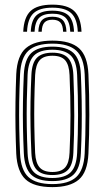

<svg xmlns="http://www.w3.org/2000/svg" viewBox="-20 -778 440 806"><path d="M200 -758.5Q262.8 -758.5 291.1 -732Q319.5 -705.5 322.2 -644.8H306.5Q304.2 -698.8 279.5 -722.2Q254.8 -745.8 200 -745.8Q145.2 -745.8 120.5 -722.2Q95.8 -698.8 93.5 -644.8H77.5Q80.2 -705.5 108.6 -732Q137 -758.5 200 -758.5ZM200 -733.2Q246.8 -733.2 267.8 -712.8Q288.8 -692.2 290.8 -644.8H275Q273.2 -685.2 255.9 -702.9Q238.5 -720.5 200 -720.5Q161.5 -720.5 144.1 -702.9Q126.8 -685.2 125 -644.8H109.2Q111.2 -692.2 132.2 -712.8Q153.2 -733.2 200 -733.2ZM200 -707.8Q230.2 -707.8 244 -693.1Q257.8 -678.5 259 -644.8H244.8Q244.2 -671.8 233.5 -683.5Q222.8 -695.2 200 -695.2Q177.5 -695.2 166.6 -683.5Q155.8 -671.8 155.2 -644.8H141Q142.2 -678.5 156 -693.1Q169.8 -707.8 200 -707.8ZM200 7.5Q121.8 7.5 86.9 -25.4Q52 -58.2 48.2 -133Q46 -186.2 45.1 -240.2Q44.2 -294.2 45 -350.5Q45.8 -406.8 48.2 -466.8Q52 -544.8 88.9 -576.1Q125.8 -607.5 200 -607.5Q276.2 -607.5 312 -575.2Q347.8 -543 351.2 -466.2Q355 -381.5 355 -296.9Q355 -212.2 351.2 -133Q347.5 -55 310.6 -23.8Q273.8 7.5 200 7.5ZM200 -5.2Q267.8 -5.2 299.9 -34.6Q332 -64 335.5 -134Q339 -208 339.2 -291Q339.5 -374 335.5 -465.8Q332.2 -536.2 300 -565.5Q267.8 -594.8 200 -594.8Q131.5 -594.8 99.5 -565.2Q67.5 -535.8 64.2 -465.8Q61.5 -404 60.6 -348.1Q59.8 -292.2 60.8 -239.5Q61.8 -186.8 64.2 -134Q67.2 -64.5 99.2 -34.9Q131.2 -5.2 200 -5.2ZM200 -17.8Q138.2 -17.8 110.6 -45.1Q83 -72.5 80 -134.8Q77.5 -189.2 76.5 -242.1Q75.5 -295 76.4 -349.8Q77.2 -404.5 80 -464.8Q83 -529 111.6 -555.6Q140.2 -582.2 200 -582.2Q259.5 -582.2 288.1 -555.9Q316.8 -529.5 319.5 -465.2Q322 -408.8 322.9 -354.2Q323.8 -299.8 323 -245.4Q322.2 -191 319.5 -134.8Q316.8 -71 288.1 -44.4Q259.5 -17.8 200 -17.8ZM200 -30.8Q253 -30.8 277 -55.1Q301 -79.5 303.8 -136Q307.5 -215.2 307.6 -293.5Q307.8 -371.8 303.8 -464Q301.2 -522.5 276 -545.9Q250.8 -569.2 200 -569.2Q146.5 -569.2 122.5 -544.6Q98.5 -520 95.8 -463.8Q93.5 -407 92.5 -353.9Q91.5 -300.8 92.4 -247.1Q93.2 -193.5 95.8 -135.2Q98.5 -78.2 123.1 -54.5Q147.8 -30.8 200 -30.8ZM200 -43.2Q155.2 -43.2 134.6 -64.8Q114 -86.2 111.8 -135.2Q109.2 -192.8 108.2 -245.6Q107.2 -298.5 108.1 -351.9Q109 -405.2 111.8 -463.5Q114 -514.5 135.1 -535.6Q156.2 -556.8 200 -556.8Q244.8 -556.8 265.2 -535.1Q285.8 -513.5 288 -463.2Q292 -369.2 291.8 -290.9Q291.5 -212.5 288 -136.5Q285.8 -86 265 -64.6Q244.2 -43.2 200 -43.2ZM200 -56Q236.5 -56 253.4 -74.9Q270.2 -93.8 272 -137Q275.8 -217.8 275.9 -293.4Q276 -369 272 -462.8Q270.2 -505.5 253.8 -524.8Q237.2 -544 200 -544Q163 -544 146.4 -525Q129.8 -506 127.5 -463.2Q125 -404.8 124.1 -352.1Q123.2 -299.5 124.1 -246.9Q125 -194.2 127.5 -135.8Q129.8 -93.8 146.6 -74.9Q163.5 -56 200 -56Z"/></svg>

Font: Big Shoulders Inline Text Thin
Style: Regular
Weight: 400
Version: Version 2.002